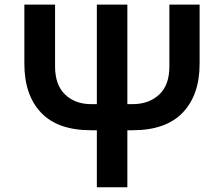

<svg xmlns="http://www.w3.org/2000/svg" viewBox="-20 -792 947 812"><path d="M83 -522.5V-772.5H212.9V-510.7Q212.9 -432.6 255.4 -392.1Q297.9 -351.6 365.2 -351.6H389.6V-772.5H518.6V-351.6H541Q609.4 -351.6 652.8 -391.6Q696.3 -431.6 696.3 -510.7V-772.5H824.2V-522.5Q824.2 -390.6 752.9 -315.9Q681.6 -241.2 541 -241.2H518.6V0H389.6V-241.2H365.2Q223.6 -241.2 153.3 -315.9Q83 -390.6 83 -522.5Z"/></svg>

Font: Gothic A1
Style: Bold
Weight: 700
Version: Version 2.50